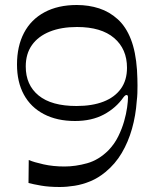

<svg xmlns="http://www.w3.org/2000/svg" viewBox="-20 -729 617 768"><path d="M95 -89Q116 -80 154.5 -71.5Q193 -63 238 -63Q282 -63 328.5 -76Q375 -89 414 -128Q438 -153 453 -183.5Q468 -214 476.5 -244Q485 -274 488.5 -299.5Q492 -325 492 -340Q492 -349 486 -349Q481 -349 474 -340Q444 -297 395.5 -271Q347 -245 280 -245Q208 -245 155.5 -272.5Q103 -300 75.5 -350.5Q48 -401 48 -471Q48 -544 76 -597.5Q104 -651 158 -680Q212 -709 287 -709Q335 -709 376.5 -695.5Q418 -682 451 -652Q484 -622 503.5 -572Q523 -522 528 -449Q529 -428 529.5 -415Q530 -402 530 -387Q530 -371 529.5 -356Q529 -341 527 -325Q523 -267 508 -214Q493 -161 467 -117Q441 -73 402 -41Q373 -17 341.5 -4Q310 9 278.5 14Q247 19 219 19Q176 19 144.5 13.5Q113 8 94 3ZM488 -458Q488 -533 436.5 -577Q385 -621 288 -621Q225 -621 179 -602.5Q133 -584 108 -549Q83 -514 83 -463Q83 -389 134.5 -347Q186 -305 286 -305Q349 -305 394 -322.5Q439 -340 463.5 -374Q488 -408 488 -458Z"/></svg>

Font: Ojuju Medium
Style: Regular
Weight: 500
Designer: Chisaokwu Joboson, Mirko Velimirovic
Foundry: Udi Foundry
Version: Version 1.000